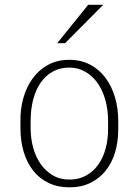

<svg xmlns="http://www.w3.org/2000/svg" viewBox="-20 -781 585 811"><path d="M109.4 -239.3Q109.4 -197.3 119.9 -158.2Q130.4 -119.1 151.1 -89.1Q171.9 -59.1 202.4 -40.8Q232.9 -22.5 273.4 -22.5Q313.5 -22.5 344 -39.6Q374.5 -56.6 395 -85.4Q415.5 -114.3 426 -152.8Q436.5 -191.4 436.5 -234.4V-269.5Q436.5 -319.3 424.3 -361.1Q412.1 -402.8 390.4 -432.6Q368.7 -462.4 338.4 -479Q308.1 -495.6 272.5 -495.6Q234.4 -495.6 204.1 -479.2Q173.8 -462.9 152.8 -433.3Q131.8 -403.8 120.6 -362.1Q109.4 -320.3 109.4 -269.5ZM66.4 -269.5Q65.4 -319.3 78.4 -366Q91.3 -412.6 117.2 -448.7Q143.1 -484.9 182.1 -506.6Q221.2 -528.3 272.5 -528.3Q321.8 -528.3 360.4 -508.1Q398.9 -487.8 425.3 -452.6Q451.7 -417.5 465.6 -370.4Q479.5 -323.2 479.5 -269.5V-234.4Q479.5 -183.1 466.3 -138.4Q453.1 -93.8 427 -60.8Q400.9 -27.8 362.3 -8.8Q323.7 10.3 273.4 10.3Q223.6 10.3 185.1 -8.3Q146.5 -26.9 120.1 -60.3Q93.8 -93.8 80.1 -139.4Q66.4 -185.1 66.4 -239.3ZM352.5 -760.7H416L254.9 -598.6H221.7Z"/></svg>

Font: Ufes Sans Thin
Style: Regular
Weight: 100
Designer: Ricardo Esteves & Thais Bronze
Foundry: ProDesignUfes - Ricardo Esteves, Thais Bronze (This is a derivative work, based on Roboto family, by Christian Robertson
Version: Version 2.0